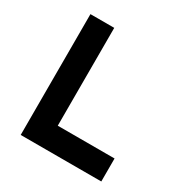

<svg xmlns="http://www.w3.org/2000/svg" viewBox="-168 -874 978 1013"><g transform="rotate(30 320.5 -368.0)"><path d="M95 -736H240V-140H586V0H95Z"/></g></svg>

Font: Josefin Sans Thin
Style: Bold
Weight: 700
Version: Version 2.000